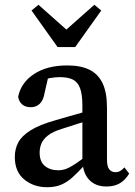

<svg xmlns="http://www.w3.org/2000/svg" viewBox="-20 -770 565 804"><path d="M177 14Q121 14 81.5 -18.5Q42 -51 42 -113Q42 -146 56.5 -173.5Q71 -201 108.5 -224.5Q146 -248 214 -267Q241 -275 267.5 -282.5Q294 -290 320.5 -297.5Q347 -305 374 -312V-273Q340 -263 306.5 -252Q273 -241 241 -231Q201 -219 180.5 -202.5Q160 -186 153 -168Q146 -150 146 -131Q146 -93 168 -75Q190 -57 224 -57Q242 -57 258.5 -63.5Q275 -70 297.5 -85Q320 -100 354 -127L365 -75H331Q305 -47 283 -27Q261 -7 236 3.5Q211 14 177 14ZM426 11Q381 11 354.5 -16Q328 -43 326 -91L325 -95V-327Q325 -374 315.5 -400Q306 -426 285.5 -436.5Q265 -447 231 -447Q211 -447 189 -443Q167 -439 139 -429L186 -465L167 -382Q162 -351 147 -336Q132 -321 109 -321Q86 -321 72.5 -333Q59 -345 56 -365Q68 -424 122.5 -460Q177 -496 262 -496Q318 -496 354.5 -478Q391 -460 409.5 -421.5Q428 -383 428 -319V-101Q428 -73 437.5 -61Q447 -49 463 -49Q475 -49 484 -54.5Q493 -60 501 -69L521 -43Q503 -14 480 -1.5Q457 11 426 11ZM141 -750 301 -608H215L375 -750L404 -726L295 -573H221L112 -726Z"/></svg>

Font: Source Serif 4 18pt Medium
Style: Regular
Weight: 500
Designer: Frank Grießhammer
Foundry: Adobe Systems Incorporated
Version: Version 4.004;hotconv 1.0.116;makeotfexe 2.5.65601